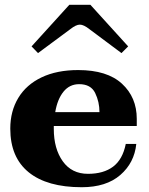

<svg xmlns="http://www.w3.org/2000/svg" viewBox="-20 -773 622 803"><path d="M139 -551 112 -579 270 -753H358L516 -579L488 -551L354 -651Q330 -670 314 -670Q298 -670 274 -651ZM205 -246V-234Q205 -151 242.5 -98.5Q280 -46 348 -46Q413 -46 453 -76Q493 -106 506 -171H550Q542 -92 483 -41Q424 10 322 10Q177 10 100 -52.5Q23 -115 23 -235Q23 -308 56.5 -363.5Q90 -419 154 -449.5Q218 -480 307 -480Q428 -480 490 -423Q552 -366 552 -276V-246ZM211 -304H396Q396 -347 378 -384Q360 -421 311 -421Q271 -421 245.5 -389.5Q220 -358 211 -304Z"/></svg>

Font: Taviraj
Style: Bold
Weight: 700
Designer: Katatrad Team
Foundry: CadsonDemak
Version: Version 1.001